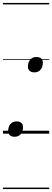

<svg xmlns="http://www.w3.org/2000/svg" viewBox="-20 -905 353 1300"><path d="M79 21Q58 21 46.5 10.5Q35 0 35 -17Q35 -47 50.5 -65Q66 -83 92 -83Q113 -83 124.5 -73Q136 -63 136 -45Q136 -16 121 2.5Q106 21 79 21ZM213 -415Q192 -415 180.5 -425.5Q169 -436 169 -453Q169 -483 184.5 -501Q200 -519 226 -519Q247 -519 258.5 -509Q270 -499 270 -481Q270 -452 255 -433.5Q240 -415 213 -415ZM0 365H313V375H0ZM0 -20H313V0H0ZM0 -505H313V-500H0ZM0 -885H313V-875H0Z"/></svg>

Font: Playwrite DK Uloopet Guides
Style: Regular
Weight: 400
Designer: Veronika Burian, José Scaglione
Foundry: TypeTogether
Version: Version 1.003